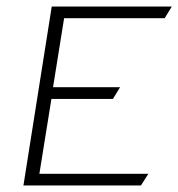

<svg xmlns="http://www.w3.org/2000/svg" viewBox="-20 -585 548 590"><path d="M52 -15H413L436 -51H101L138 -281H327L349 -317H143L177 -529H486L508 -565H139Z"/></svg>

Font: Charger Sport
Style: HLObl
Weight: 100
Designer: Jasper
Foundry: Cannot Into Space Fonts
Version: Version 1.1